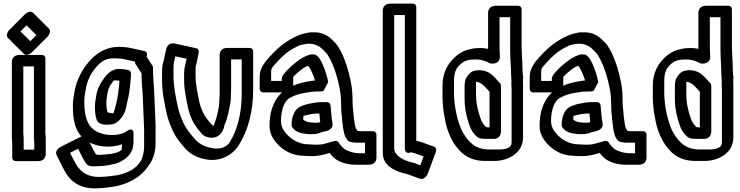

<svg xmlns="http://www.w3.org/2000/svg" viewBox="-20 -827 4126 1070"><path d="M171.1 -31.7V7.1H111.9V-56.3C111.9 -67.9 109.9 -77.9 109.9 -83.3V-457.1H169.1L169.1 -54.7C169.1 -47 171.1 -40 171.1 -31.7ZM48.1 -31.7V51.3C48.1 62 55.6 70.9 67.7 70.9L190.7 70.9C240.5 70.9 234.9 26.7 234.9 26.7L234.9 -56.3C234.9 -65.1 234.3 -72.5 232.9 -81.5V-501.3C232.9 -512 225.4 -520.9 213.3 -520.9L90.3 -520.9C40.5 -520.9 46.1 -476.7 46.1 -476.7L46.1 -58.7C46.1 -46.3 48.1 -35.2 48.1 -31.7ZM94.2 -651.8 128.2 -685.8 182.8 -631.2 148.8 -597.2ZM32.3 -660.7C20.9 -649.3 12.8 -627.2 23.5 -616.5L113.5 -526.5C121.1 -518.9 141.6 -519.3 157.7 -535.3L244.7 -622.3C256.1 -633.7 264.2 -655.8 253.5 -666.5L163.5 -756.5C155.9 -764.1 135.4 -763.7 119.3 -747.7Z M695.3 -436.3 681 -439.4C673 -440.9 667.5 -441.6 663 -441.8C655.1 -442.6 649.6 -442.9 642.3 -442.9C628.9 -442.9 614.6 -439 601.6 -431.4C576 -416.5 562.9 -394.7 557.7 -387.7C538.1 -361.7 520.2 -327.2 515.4 -288.4C512.6 -266.1 509.1 -258.6 509.1 -232.7C509.1 -207.2 510.5 -183 518.2 -161.6C527.7 -130.3 567.1 -132.1 579.7 -132.1C585.1 -132.1 591.9 -132.6 596.8 -133.2C631.7 -134.5 655.7 -169 661 -176.8C682.5 -207.1 683.8 -238.8 687.6 -251.4C700.3 -298.1 705.2 -345.2 708.8 -391.7C709.6 -400.4 709.9 -405.7 709.9 -412.3V-417.3C709.9 -427.3 703.9 -434.5 695.3 -436.3ZM645.7 -376.8C641.8 -328.9 637.2 -284.5 626.4 -244.6C621.9 -229.2 616.1 -204 612.9 -197C612.8 -196.8 612.6 -196.6 612.4 -196.3C610.8 -196.1 608.3 -195.9 605.6 -195.9C595.4 -197 582.9 -199.2 579.5 -201.3C574.5 -214.8 572.9 -233.2 572.9 -257.3C572.9 -276.7 574.9 -276.1 578.6 -305.6C581.7 -330 591.9 -349.1 603.3 -364.3C609.6 -372.6 613.3 -377.5 614.8 -378.9C615 -378.9 616.1 -379.1 617.7 -379.1C629.8 -379.1 633.8 -378.9 645.7 -376.8ZM433.6 -66.4 322 -10.7C280.7 10 294.6 35.8 296.3 39.1L328.4 103.3C338.7 122.2 348.7 144.2 365.7 162.7C395 198 442.2 222.9 506.7 222.9C535.8 222.9 579.1 218.7 604.7 214.4L628.7 210.4C629.2 210.4 630.1 210.2 630.8 210C695.8 195 761.2 163.3 803.9 102.3L813.6 88.7C836.3 56.9 846.9 12.3 846.9 -26.3L846.9 -93.7C847.5 -108.8 847.3 -127.9 846.3 -147.6C843.5 -201.7 841.6 -272.2 838.8 -327.6C837.1 -361.2 832.9 -396.4 832.9 -425.3L832.9 -449.3C832.9 -453.3 831.8 -457.6 829.7 -460.8L797.6 -510.2C800.7 -523.2 800.7 -539 785.5 -542.3L708.4 -559.3C692.5 -562.8 679.8 -564.7 666.4 -564.9C658.3 -565.5 650.1 -565.9 642.3 -565.9C579.8 -565.9 528.7 -538.7 490.8 -499.2C443.1 -451.2 404.6 -384.3 393.4 -305.9C389.5 -278.6 386.1 -268.1 386.1 -234.7C386.1 -161 397.5 -106.4 433.6 -66.4ZM479.6 -32.2C484.9 -29.7 489.5 -27.8 495.7 -25.5C545 -6 605.8 -3.8 660.1 -23.2L660.1 -10.4C659.4 -4.8 658.4 1.2 657.1 8.7C646.2 17.8 635.7 22.4 615.5 26.9L599.1 30.6C582.4 32.6 549.2 36.1 531.3 36.1C526.5 36.1 518.3 35 515.4 33.8C510.4 26.6 503.5 14.5 497.5 3.6ZM640.7 -501.1C647.7 -501.1 659.3 -499.8 673.5 -496.7L732.2 -483.7C731.9 -477.5 733.1 -473.5 735.3 -470.2L769.1 -418.1L769.1 -400.7C769.1 -367.2 773.5 -331.4 775.2 -300.4C777.9 -246 779.8 -175.4 782.7 -120.4C783.6 -101.4 783.8 -85.8 783.1 -70.3V-2.6C781 29.3 773.4 55.2 765.3 68.8L756.2 81.6C735.9 111 697.6 134.6 642.3 147.7L619.3 151.6C598.7 155 555.1 159.1 531.3 159.1C480.3 159.1 444.5 140.7 420.3 111.3C407.9 98 397.9 77.7 387.6 58.7L370.5 24.4L415.3 2L438.5 48.4C443.3 57.2 450.8 72.2 458.1 81.7C472.3 102.7 494.2 99.9 506.7 99.9C531.9 99.9 567.6 97.3 586.5 93.1L602.8 89.5C641 84.5 672.9 64.4 695.7 41.7C699.1 38.3 702.4 33.8 704.4 30.3C708.8 22.7 717 11.4 718.4 2.7C719.9 -6.1 723.9 -20.1 723.9 -33.3L723.9 -81.3C723.9 -81.3 728.1 -126.9 680.7 -92.2C658.6 -76 590.3 -64.9 536.3 -86.5C471.2 -109.8 449.9 -168.5 449.9 -259.3C449.9 -289 451.9 -289.3 456.6 -322.1C465.6 -385.4 493.3 -430.9 527.2 -464.8C547.7 -486.4 570.9 -502.1 617.7 -502.1C624.8 -502.1 632.8 -501.1 640.7 -501.1Z M1006.1 -421.7 1006.1 -378.7C1006.1 -321 1019.8 -266.8 1028.7 -222.6C1040.9 -171.4 1060.2 -134.5 1088.5 -100.5L1099.8 -87.4C1109.6 -72.6 1125.3 -64.2 1141.7 -61.5L1153.7 -59.5C1154.9 -59.2 1156.7 -59.1 1157.7 -59.1C1162.6 -59.1 1168.8 -59.8 1175.2 -60.8C1226.1 -74.2 1231 -130.7 1231 -130.7C1250.2 -170.8 1254.5 -209 1262.2 -244.8C1266.1 -263 1266.8 -284.2 1266.9 -304.2C1267.6 -314.5 1267.9 -322.1 1267.9 -331.3L1267.9 -496.1H1327.1V-306.7C1327.1 -188 1299.6 -95.9 1258.4 -31.3C1246.8 -14.8 1214.1 11.6 1155.1 -3.2C1154.6 -3.3 1154 -3.4 1153.7 -3.5C1113.7 -10.7 1082.5 -30.9 1060.6 -58.4C1036.4 -86.5 1019.3 -106.7 1003 -140.4C989 -173.2 979.6 -193.9 971.3 -230.5C960.1 -280.8 946.9 -345.4 946.9 -403.3V-446.3C946.9 -460.8 948.1 -473.9 950 -483.9L953.6 -496.4C953.8 -497.1 954 -498.2 954.1 -498.7L957.3 -513.3L1020.2 -499.7C1014.8 -475 1006.1 -448.3 1006.1 -421.7ZM1203.1 -280.7C1203.1 -221 1184.6 -161.1 1170.3 -126C1161.5 -129.3 1159.2 -133.1 1155.4 -137.6L1143.5 -151.5C1118.5 -181.5 1102.2 -212.4 1091.3 -257.4C1082.6 -301.2 1069.9 -354.6 1069.9 -403.3V-446.3C1069.9 -451.9 1070.4 -455.8 1070.6 -456.5C1077.6 -481.2 1081.7 -507.4 1087.1 -532.7C1089.9 -545.2 1084.5 -555.9 1073.4 -558.3L953.4 -584.3C910.9 -593.5 904.9 -547.3 904.9 -547.3L892.1 -488.4L888.4 -475.6C883.9 -459.6 883.1 -440.5 883.1 -421.7V-378.7C883.1 -313.2 897.4 -246.5 908.7 -195.5C917.9 -154.5 929 -130.2 943 -97.6C961.9 -58.2 981.3 -35.8 1005.4 -7.6C1031.3 24.5 1069.5 50 1119.6 59.4C1193.8 77.4 1267.5 45.8 1307.6 -12.8C1363 -98.9 1390.9 -204.6 1390.9 -331.3V-540.3C1390.9 -551 1383.4 -559.9 1371.3 -559.9H1248.3C1198.5 -559.9 1204.1 -515.7 1204.1 -515.7L1204.1 -306.7C1204.1 -298 1203.1 -289.4 1203.1 -280.7Z M1783.9 -321.8C1783.9 -321.8 1809.3 -369.4 1809.2 -370.1C1802.1 -403.1 1793.3 -434 1780.4 -462.5C1774.2 -480.1 1766.8 -489.9 1761.4 -499.7C1755.8 -509.9 1747 -515.1 1743.5 -518.5C1740 -522 1734 -523.9 1729.3 -523.9L1721.3 -523.9C1711 -523.9 1705.3 -522.8 1691.5 -517.3C1680.7 -512.6 1678.6 -511.9 1670.7 -507.4L1656.7 -499.4C1655.2 -498.6 1653.3 -497.3 1652.3 -496.6C1621.2 -474.4 1586.6 -447.3 1559.2 -410.7C1553.3 -402.9 1550.1 -393 1550.1 -386.7V-375.9L1490.9 -375.9V-425.3C1490.9 -446.7 1496.3 -450.1 1516.8 -473.6C1549.1 -510.7 1583 -541.4 1625 -562.3C1645.5 -572.6 1646.7 -574.9 1667 -578.8C1678.5 -581.3 1686 -582.5 1692 -583.1H1709.7C1732.1 -583.1 1758.3 -570.6 1772.7 -557.3L1785.5 -544.5C1794 -536 1801.8 -528.2 1807.8 -517.9L1821.5 -494.4C1844.8 -447.8 1860.9 -394.5 1872.6 -335.9C1879.3 -302.6 1881.1 -272.9 1881.1 -231.7C1881.1 -206.5 1883 -200.4 1885.2 -177.8C1885.9 -164.8 1886.6 -157.2 1887.4 -152.3L1889.3 -135.7C1891.7 -116.3 1894.4 -92.9 1901.3 -72.4C1903.9 -64.5 1916.7 -38.9 1931.7 -36.5C1938 -35.4 1949.4 -32.1 1961.7 -32.1H2014.1V27.1H1986.3C1952 27.1 1918.5 16.3 1898.5 2.8C1887.9 -5.5 1875.6 -19.6 1866.9 -33.5C1862.2 -41 1852.4 -43.6 1841.6 -40.6L1816.6 -33.6C1786.4 -25.1 1774.9 -19.3 1733.8 -20.9C1714.6 -20.9 1706.6 -22.9 1696.3 -22.9C1638.5 -22.9 1589.8 -59.5 1563.3 -97.4C1553 -111.4 1545.9 -131.2 1545.9 -151.3C1545.9 -224.4 1569.6 -265.3 1591.3 -279.2C1610.3 -290.1 1633.5 -299.7 1655.3 -304.9L1678.7 -309.5C1705.9 -313.3 1721.3 -317.1 1743.7 -317.1H1766.7C1772.1 -317.1 1778.1 -318.8 1783.9 -321.8ZM1613.1 -349.3C1613.5 -351.8 1613.9 -354.8 1613.9 -356.3V-398.3C1628.8 -415.1 1649 -431.6 1671.6 -447.9L1682.1 -453.9C1685.1 -455.4 1688.2 -456.9 1691.9 -458.5C1692.3 -458.6 1693.9 -458.9 1697 -459.5C1699.4 -457.5 1701.8 -455.2 1703.1 -453.5C1717.2 -428.4 1726.7 -408 1735.5 -378.7C1721 -376.9 1705.9 -375 1692.3 -372.2L1666.7 -367.1C1647.5 -362.7 1630.4 -356.8 1613.1 -349.3ZM1551.8 -312.1C1498.9 -263.7 1482.1 -194.3 1482.1 -126.7C1482.1 -94.6 1492 -68.9 1506.7 -48.5C1537 -5.6 1590.6 39.8 1669.8 40.9C1679.2 42.2 1691.7 42.8 1708.2 42.9C1754.5 44.5 1782.2 35.2 1817.2 25.4C1826.8 38.5 1837.1 49.7 1849.5 59.2C1877.8 78.7 1916.8 90.9 1961.7 90.9H2033.7C2083.5 90.9 2077.9 46.7 2077.9 46.7L2077.9 -76.3C2077.9 -87 2070.4 -95.9 2058.3 -95.9H1986.3C1985.4 -95.9 1978.4 -96.9 1971.6 -98.2C1969.3 -101.5 1965.6 -108 1962.1 -113.7C1957.9 -127.3 1954.9 -148.3 1952.7 -166.3L1950.6 -183.8C1950.1 -187.2 1949.5 -193.1 1948.8 -206.2C1946.1 -234.5 1944.9 -233.6 1944.9 -256.3C1944.9 -299 1942.8 -333.1 1935.4 -370C1923.1 -431.4 1906 -488.5 1880.7 -539C1880.6 -539.3 1880.4 -539.7 1880.2 -540.1L1866.2 -564.1C1858.6 -577 1849.5 -588 1838.1 -597.9L1825.3 -610.7C1804.7 -630.1 1773.3 -646.9 1734.3 -646.9H1715.3C1703.6 -646.9 1693.7 -644.4 1679.1 -641.2C1651.9 -635.9 1632.2 -625.2 1617 -617.7C1559.5 -588.9 1513.8 -546.5 1476.2 -503.4C1458 -482.4 1427.1 -447.3 1427.1 -400.7V-331.7C1427.1 -321 1434.6 -312.1 1446.7 -312.1ZM1802.3 -257.9 1768.3 -257.9C1740.6 -257.9 1712.5 -249.9 1696.1 -247.6C1694.1 -247.3 1691.4 -246.6 1689.8 -246L1678.5 -242.3C1668.5 -239.3 1655.9 -236.3 1639.3 -223.8C1632.5 -218.8 1626.6 -211.5 1623.3 -204.9L1618.3 -194.9C1611.4 -181.1 1605.1 -157.4 1605.1 -138.7V-129.7C1605.1 -124.9 1606.5 -120.4 1608.9 -117.3C1619.7 -102.9 1635 -90.2 1658 -85.6L1668.4 -83.5C1687.9 -80.5 1691.3 -79.1 1711.7 -79.1C1720.4 -79.1 1728.6 -79.5 1733.5 -80.2C1748.3 -81 1760.3 -85.7 1768.3 -88.9L1796.7 -96.2C1796.7 -96.2 1842.5 -104 1832.2 -145.1C1831.7 -146.8 1831.8 -149 1831.5 -150.5L1828.7 -166.7C1826.8 -185.6 1823.8 -222.4 1821.7 -241.1C1820.5 -251.6 1812 -257.9 1802.3 -257.9ZM1737 -142.9C1708.8 -144.6 1684.4 -145.3 1669.1 -161.8C1669.5 -164.1 1670.9 -171.2 1670.9 -175.3C1670.9 -179.2 1671.1 -180.2 1671.4 -181.1C1691.2 -187 1725.4 -194.1 1743.7 -194.1H1760C1761.4 -179.2 1762.9 -161.3 1764.3 -146.2C1760.3 -144.8 1755.5 -143.9 1755.3 -143.9C1748.5 -143.9 1748.6 -142.9 1737 -142.9Z M2176.9 -743.1 2236.1 -743.1V-2.7C2236.1 38.7 2270.1 21.5 2270.1 21.5C2278.7 23.5 2286.4 25.6 2293.4 27.7L2340.7 44.9L2322.5 94.1L2298.9 85.4C2296.5 84.6 2288.9 80.5 2278.8 79.3C2227.4 67.6 2176.9 38.8 2176.9 0.7ZM2157.3 -806.9C2107.5 -806.9 2113.1 -762.7 2113.1 -762.7V25.3C2113.1 102.9 2192.5 130.5 2245.5 142.3C2251.5 143.7 2250.7 143.6 2259.4 146.7L2315.9 167.5C2350.8 180.4 2364.7 139 2365.6 136.5L2408.6 20.5C2413.4 7.6 2410.1 -5.6 2399.1 -9.6L2332.6 -33.7C2320.7 -37.4 2311.8 -40.2 2299.9 -42.1V-787.3C2299.9 -798 2292.4 -806.9 2280.3 -806.9Z M2831.1 -329.7 2831.1 -36.7C2831.1 -28.7 2829.8 -22.8 2828.3 -18.9C2825 -10.3 2810.4 6.1 2762.3 6.1H2708.3C2631.6 6.1 2594.3 -31.4 2562.1 -84.3C2544.1 -114.7 2530.5 -157.9 2522.5 -197.5C2519.4 -218.5 2514.9 -233.4 2513.8 -249.3C2512.2 -268.3 2509.9 -285.2 2509.9 -304.3V-376.3C2509.9 -429.6 2525.7 -451.1 2548.3 -471.1C2563.3 -484.5 2583.5 -495.1 2619.7 -495.1C2620.4 -495.1 2621.4 -495.2 2621.9 -495.2C2656.2 -497.9 2687.2 -487.4 2711.1 -473.7C2711.1 -473.7 2769.5 -461.7 2765.8 -517C2764.5 -536.5 2763.9 -554.9 2763.9 -572.3V-731.1H2823.1V-547.7C2823.1 -501.8 2828.1 -453.7 2828.1 -411.7C2828.1 -411.2 2828.2 -410.4 2828.2 -410L2830.1 -380.9L2830.1 -373.7C2830.1 -372.9 2830.2 -372 2830.2 -371.3C2829 -357.2 2831.1 -341.9 2831.1 -329.7ZM2894.9 -61.3V-354.3C2894.9 -364.1 2894.7 -374.2 2894.2 -385.3C2896.1 -391.9 2897 -396.9 2893.9 -404.9V-406.3C2893.9 -406.7 2893.8 -407.5 2893.8 -408L2891.9 -437.1C2891.8 -482.5 2886.9 -530.5 2886.9 -572.3V-775.3C2886.9 -786 2879.4 -794.9 2867.3 -794.9H2744.3C2694.5 -794.9 2700.1 -750.7 2700.1 -750.7L2700.1 -554.6C2684.2 -558.2 2665.6 -560.4 2643.2 -558.9C2634.1 -558.8 2624.9 -558 2615.8 -556.4C2580.2 -549.9 2549.4 -539.3 2517.7 -510.9C2473.8 -472.1 2446.1 -419.2 2446.1 -351.7V-279.7C2446.1 -256.6 2448.8 -237.2 2450.2 -220.7C2451.8 -198.6 2457 -181.6 2459.4 -165.2C2465.7 -121 2482.8 -73.5 2503.9 -37.7C2538.7 19.2 2586.5 69.9 2683.7 69.9H2737.7C2798.7 69.9 2894.9 34.1 2894.9 -61.3ZM2571.1 -369.8C2571.1 -369.4 2569.1 -362.2 2569.1 -351.7V-277.7C2569.1 -220.3 2581 -171.7 2596.3 -128.3C2604.4 -104 2619.1 -80.2 2637.9 -65.3C2643.3 -60.9 2652 -54.9 2666.5 -54.1C2673.4 -53.4 2678.1 -53.1 2683.7 -53.1L2727.7 -53.1C2727.7 -53.1 2771.9 -47.5 2771.9 -97.3V-349.3C2771.9 -354.9 2769.4 -360.4 2766.9 -363.1L2751.7 -379.3C2746.6 -384.4 2742.9 -388.4 2736.9 -395.2L2727.5 -404.5C2712 -420.1 2686.9 -435.9 2649.3 -435.9C2637.6 -435.9 2627.8 -432.9 2627.7 -432.9C2617.4 -432.4 2608.2 -427.4 2600.7 -420.9C2595.5 -417 2571.4 -391.4 2571.1 -369.8ZM2692.3 -117.9 2692 -117.9C2677.5 -126 2664.1 -148.4 2657.7 -167.7C2643 -209.3 2632.9 -252.1 2632.9 -302.3L2632.9 -371.7C2649.4 -370 2659.8 -363.1 2675.1 -350.8L2683.1 -342.8C2687.9 -337.5 2693.1 -331.9 2698.3 -326.7L2708.1 -316.2L2708.1 -116.9C2704.6 -116.9 2697.7 -117.9 2692.3 -117.9Z M3288.9 -321.8C3288.9 -321.8 3314.3 -369.4 3314.2 -370.1C3307.1 -403.1 3298.3 -434 3285.4 -462.5C3279.2 -480.1 3271.8 -489.9 3266.4 -499.7C3260.8 -509.9 3252 -515.1 3248.5 -518.5C3245 -522 3239 -523.9 3234.3 -523.9L3226.3 -523.9C3216 -523.9 3210.3 -522.8 3196.5 -517.3C3185.7 -512.6 3183.6 -511.9 3175.7 -507.4L3161.7 -499.4C3160.2 -498.6 3158.3 -497.3 3157.3 -496.6C3126.2 -474.4 3091.6 -447.3 3064.2 -410.7C3058.3 -402.9 3055.1 -393 3055.1 -386.7V-375.9L2995.9 -375.9V-425.3C2995.9 -446.7 3001.3 -450.1 3021.8 -473.6C3054.1 -510.7 3088 -541.4 3130 -562.3C3150.5 -572.6 3151.7 -574.9 3172 -578.8C3183.5 -581.3 3191 -582.5 3197 -583.1H3214.7C3237.1 -583.1 3263.3 -570.6 3277.7 -557.3L3290.5 -544.5C3299 -536 3306.8 -528.2 3312.8 -517.9L3326.5 -494.4C3349.8 -447.8 3365.9 -394.5 3377.6 -335.9C3384.3 -302.6 3386.1 -272.9 3386.1 -231.7C3386.1 -206.5 3388 -200.4 3390.2 -177.8C3390.9 -164.8 3391.6 -157.2 3392.4 -152.3L3394.3 -135.7C3396.7 -116.3 3399.4 -92.9 3406.3 -72.4C3408.9 -64.5 3421.7 -38.9 3436.7 -36.5C3443 -35.4 3454.4 -32.1 3466.7 -32.1H3519.1V27.1H3491.3C3457 27.1 3423.5 16.3 3403.5 2.8C3392.9 -5.5 3380.6 -19.6 3371.9 -33.5C3367.2 -41 3357.4 -43.6 3346.6 -40.6L3321.6 -33.6C3291.4 -25.1 3279.9 -19.3 3238.8 -20.9C3219.6 -20.9 3211.6 -22.9 3201.3 -22.9C3143.5 -22.9 3094.8 -59.5 3068.3 -97.4C3058 -111.4 3050.9 -131.2 3050.9 -151.3C3050.9 -224.4 3074.6 -265.3 3096.3 -279.2C3115.3 -290.1 3138.5 -299.7 3160.3 -304.9L3183.7 -309.5C3210.9 -313.3 3226.3 -317.1 3248.7 -317.1H3271.7C3277.1 -317.1 3283.1 -318.8 3288.9 -321.8ZM3118.1 -349.3C3118.5 -351.8 3118.9 -354.8 3118.9 -356.3V-398.3C3133.8 -415.1 3154 -431.6 3176.6 -447.9L3187.1 -453.9C3190.1 -455.4 3193.2 -456.9 3196.9 -458.5C3197.3 -458.6 3198.9 -458.9 3202 -459.5C3204.4 -457.5 3206.8 -455.2 3208.1 -453.5C3222.2 -428.4 3231.7 -408 3240.5 -378.7C3226 -376.9 3210.9 -375 3197.3 -372.2L3171.7 -367.1C3152.5 -362.7 3135.4 -356.8 3118.1 -349.3ZM3056.8 -312.1C3003.9 -263.7 2987.1 -194.3 2987.1 -126.7C2987.1 -94.6 2997 -68.9 3011.7 -48.5C3042 -5.6 3095.6 39.8 3174.8 40.9C3184.2 42.2 3196.7 42.8 3213.2 42.9C3259.5 44.5 3287.2 35.2 3322.2 25.4C3331.8 38.5 3342.1 49.7 3354.5 59.2C3382.8 78.7 3421.8 90.9 3466.7 90.9H3538.7C3588.5 90.9 3582.9 46.7 3582.9 46.7L3582.9 -76.3C3582.9 -87 3575.4 -95.9 3563.3 -95.9H3491.3C3490.4 -95.9 3483.4 -96.9 3476.6 -98.2C3474.3 -101.5 3470.6 -108 3467.1 -113.7C3462.9 -127.3 3459.9 -148.3 3457.7 -166.3L3455.6 -183.8C3455.1 -187.2 3454.5 -193.1 3453.8 -206.2C3451.1 -234.5 3449.9 -233.6 3449.9 -256.3C3449.9 -299 3447.8 -333.1 3440.4 -370C3428.1 -431.4 3411 -488.5 3385.7 -539C3385.6 -539.3 3385.4 -539.7 3385.2 -540.1L3371.2 -564.1C3363.6 -577 3354.5 -588 3343.1 -597.9L3330.3 -610.7C3309.7 -630.1 3278.3 -646.9 3239.3 -646.9H3220.3C3208.6 -646.9 3198.7 -644.4 3184.1 -641.2C3156.9 -635.9 3137.2 -625.2 3122 -617.7C3064.5 -588.9 3018.8 -546.5 2981.2 -503.4C2963 -482.4 2932.1 -447.3 2932.1 -400.7V-331.7C2932.1 -321 2939.6 -312.1 2951.7 -312.1ZM3307.3 -257.9 3273.3 -257.9C3245.6 -257.9 3217.5 -249.9 3201.1 -247.6C3199.1 -247.3 3196.4 -246.6 3194.8 -246L3183.5 -242.3C3173.5 -239.3 3160.9 -236.3 3144.3 -223.8C3137.5 -218.8 3131.6 -211.5 3128.3 -204.9L3123.3 -194.9C3116.4 -181.1 3110.1 -157.4 3110.1 -138.7V-129.7C3110.1 -124.9 3111.5 -120.4 3113.9 -117.3C3124.7 -102.9 3140 -90.2 3163 -85.6L3173.4 -83.5C3192.9 -80.5 3196.3 -79.1 3216.7 -79.1C3225.4 -79.1 3233.6 -79.5 3238.5 -80.2C3253.3 -81 3265.3 -85.7 3273.3 -88.9L3301.7 -96.2C3301.7 -96.2 3347.5 -104 3337.2 -145.1C3336.7 -146.8 3336.8 -149 3336.5 -150.5L3333.7 -166.7C3331.8 -185.6 3328.8 -222.4 3326.7 -241.1C3325.5 -251.6 3317 -257.9 3307.3 -257.9ZM3242 -142.9C3213.8 -144.6 3189.4 -145.3 3174.1 -161.8C3174.5 -164.1 3175.9 -171.2 3175.9 -175.3C3175.9 -179.2 3176.1 -180.2 3176.4 -181.1C3196.2 -187 3230.4 -194.1 3248.7 -194.1H3265C3266.4 -179.2 3267.9 -161.3 3269.3 -146.2C3265.3 -144.8 3260.5 -143.9 3260.3 -143.9C3253.5 -143.9 3253.6 -142.9 3242 -142.9Z M4003.1 -329.7 4003.1 -36.7C4003.1 -28.7 4001.8 -22.8 4000.3 -18.9C3997 -10.3 3982.4 6.1 3934.3 6.1H3880.3C3803.6 6.1 3766.3 -31.4 3734.1 -84.3C3716.1 -114.7 3702.5 -157.9 3694.5 -197.5C3691.4 -218.5 3686.9 -233.4 3685.8 -249.3C3684.2 -268.3 3681.9 -285.2 3681.9 -304.3V-376.3C3681.9 -429.6 3697.7 -451.1 3720.3 -471.1C3735.3 -484.5 3755.5 -495.1 3791.7 -495.1C3792.4 -495.1 3793.4 -495.2 3793.9 -495.2C3828.2 -497.9 3859.2 -487.4 3883.1 -473.7C3883.1 -473.7 3941.5 -461.7 3937.8 -517C3936.5 -536.5 3935.9 -554.9 3935.9 -572.3V-731.1H3995.1V-547.7C3995.1 -501.8 4000.1 -453.7 4000.1 -411.7C4000.1 -411.2 4000.2 -410.4 4000.2 -410L4002.1 -380.9L4002.1 -373.7C4002.1 -372.9 4002.2 -372 4002.2 -371.3C4001 -357.2 4003.1 -341.9 4003.1 -329.7ZM4066.9 -61.3V-354.3C4066.9 -364.1 4066.7 -374.2 4066.2 -385.3C4068.1 -391.9 4069 -396.9 4065.9 -404.9V-406.3C4065.9 -406.7 4065.8 -407.5 4065.8 -408L4063.9 -437.1C4063.8 -482.5 4058.9 -530.5 4058.9 -572.3V-775.3C4058.9 -786 4051.4 -794.9 4039.3 -794.9H3916.3C3866.5 -794.9 3872.1 -750.7 3872.1 -750.7L3872.1 -554.6C3856.2 -558.2 3837.6 -560.4 3815.2 -558.9C3806.1 -558.8 3796.9 -558 3787.8 -556.4C3752.2 -549.9 3721.4 -539.3 3689.7 -510.9C3645.8 -472.1 3618.1 -419.2 3618.1 -351.7V-279.7C3618.1 -256.6 3620.8 -237.2 3622.2 -220.7C3623.8 -198.6 3629 -181.6 3631.4 -165.2C3637.7 -121 3654.8 -73.5 3675.9 -37.7C3710.7 19.2 3758.5 69.9 3855.7 69.9H3909.7C3970.7 69.9 4066.9 34.1 4066.9 -61.3ZM3743.1 -369.8C3743.1 -369.4 3741.1 -362.2 3741.1 -351.7V-277.7C3741.1 -220.3 3753 -171.7 3768.3 -128.3C3776.4 -104 3791.1 -80.2 3809.9 -65.3C3815.3 -60.9 3824 -54.9 3838.5 -54.1C3845.4 -53.4 3850.1 -53.1 3855.7 -53.1L3899.7 -53.1C3899.7 -53.1 3943.9 -47.5 3943.9 -97.3V-349.3C3943.9 -354.9 3941.4 -360.4 3938.9 -363.1L3923.7 -379.3C3918.6 -384.4 3914.9 -388.4 3908.9 -395.2L3899.5 -404.5C3884 -420.1 3858.9 -435.9 3821.3 -435.9C3809.6 -435.9 3799.8 -432.9 3799.7 -432.9C3789.4 -432.4 3780.2 -427.4 3772.7 -420.9C3767.5 -417 3743.4 -391.4 3743.1 -369.8ZM3864.3 -117.9 3864 -117.9C3849.5 -126 3836.1 -148.4 3829.7 -167.7C3815 -209.3 3804.9 -252.1 3804.9 -302.3L3804.9 -371.7C3821.4 -370 3831.8 -363.1 3847.1 -350.8L3855.1 -342.8C3859.9 -337.5 3865.1 -331.9 3870.3 -326.7L3880.1 -316.2L3880.1 -116.9C3876.6 -116.9 3869.7 -117.9 3864.3 -117.9Z"/></svg>

Font: Tape
Style: Regular
Weight: 500
Foundry: Cannot Into Space Fonts
Version: Version 0.97